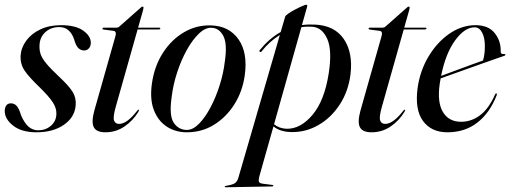

<svg xmlns="http://www.w3.org/2000/svg" viewBox="-22 -551 2158 812"><path d="M139 0Q172 0 194.2 -20Q216.5 -40 216.5 -70.5Q217 -93.5 201.8 -117.5Q186.5 -141.5 146 -181.5Q100.5 -225 82 -252.5Q63.5 -280 65 -314.5Q67 -349 88.8 -378.8Q110.5 -408.5 148.2 -426.5Q186 -444.5 235.5 -444.5Q297.5 -444.5 329.5 -421.8Q361.5 -399 362 -371.5Q362.5 -356 354.2 -346.8Q346 -337.5 334 -337.5Q319.5 -337.5 309 -348Q298.5 -358.5 291 -386Q273 -436.5 229 -436.5Q192.5 -436.5 168.8 -414.2Q145 -392 145 -355.5Q144.5 -337 150.5 -320.2Q156.5 -303.5 174 -282.2Q191.5 -261 226.5 -228Q269 -188.5 285 -162.8Q301 -137 298 -105Q294 -55 248.2 -23.2Q202.5 8.5 132.5 8.5Q69.5 8.5 33.8 -19.5Q-2 -47.5 -2 -81.5Q-2 -95.5 4.5 -104.8Q11 -114 24 -114Q39 -114 49 -102.5Q59 -91 67 -63.5Q82 -29 99.5 -14.5Q117 0 139 0Z M458.5 -420.5 416 -426Q411.5 -426.5 411.5 -430Q411.5 -434 417 -434H470.5Q478 -434 482.5 -438.5L573.5 -519Q577 -523 581 -523Q585 -523 585 -518.5Q585 -515.5 583 -508L562 -434H651.5Q656 -434 656 -431Q656 -426.5 648.5 -426.5H560L467 -97.5Q455 -54.5 460.5 -40.8Q466 -27 481.5 -27Q515 -27 558 -82.5Q562 -88 564.5 -87Q567.5 -86 563.5 -78.5Q540 -40 504 -15.8Q468 8.5 424 8.5Q386 8.5 374.8 -12.8Q363.5 -34 377 -83.5L466 -397.5Q472 -418.5 458.5 -420.5Z M872 -443.5Q947 -441 986.8 -384.5Q1026.5 -328 1013 -231.5Q1003.5 -164.5 969.5 -110.2Q935.5 -56 883.8 -23.8Q832 8.5 768 8.5Q720.5 8.5 683.8 -15.2Q647 -39 629 -85Q611 -131 620.5 -198Q631 -272 667.5 -328.2Q704 -384.5 757.2 -415.2Q810.5 -446 872 -443.5ZM768.5 -1.5Q794 -1.5 820 -28Q846 -54.5 868.8 -97.8Q891.5 -141 907.2 -191.2Q923 -241.5 928.5 -288.5Q940 -364.5 923 -398Q906 -431.5 874 -433.5Q847.5 -435.5 820 -409.5Q792.5 -383.5 768.2 -340Q744 -296.5 727 -244.2Q710 -192 704 -141Q692.5 -61.5 713 -31.5Q733.5 -1.5 768.5 -1.5Z M1084.5 -334Q1081 -329 1077 -332Q1073 -335 1077 -339.5Q1096.5 -363.5 1118.2 -382.5Q1140 -401.5 1165 -415.5L1184 -480.5Q1185.5 -485.5 1198 -494Q1210.5 -502.5 1226.5 -511Q1242.5 -519.5 1256 -525.2Q1269.5 -531 1273 -531Q1279.5 -531 1276.5 -521.5L1255 -445Q1282 -448.5 1311 -447Q1393 -443 1432 -386Q1471 -329 1460.5 -238Q1451.5 -165 1415 -109Q1378.5 -53 1324.5 -22Q1270.5 9 1209.5 7.5Q1162 6.5 1134.5 -16.5L1075 194Q1071 209 1072.8 216.5Q1074.5 224 1089.5 226L1129 231Q1134 231.5 1134 234.5Q1134 237.5 1129 237.5L933.5 241Q928.5 241 928.5 238.5Q928.5 236 933.5 235Q961 230.5 971 224Q981 217.5 986 201L1161.5 -403Q1119 -377 1084.5 -334ZM1189 -6.5Q1248 -4.5 1299 -64.5Q1350 -124.5 1368 -239.5Q1383.5 -338 1362 -386.5Q1340.5 -435 1298 -438Q1275 -439.5 1252.5 -436L1137 -25.5Q1158 -8 1189 -6.5Z M1584 -420.5 1541.5 -426Q1537 -426.5 1537 -430Q1537 -434 1542.5 -434H1596Q1603.5 -434 1608 -438.5L1699 -519Q1702.5 -523 1706.5 -523Q1710.5 -523 1710.5 -518.5Q1710.5 -515.5 1708.5 -508L1687.5 -434H1777Q1781.5 -434 1781.5 -431Q1781.5 -426.5 1774 -426.5H1685.5L1592.5 -97.5Q1580.5 -54.5 1586 -40.8Q1591.5 -27 1607 -27Q1640.5 -27 1683.5 -82.5Q1687.5 -88 1690 -87Q1693 -86 1689 -78.5Q1665.5 -40 1629.5 -15.8Q1593.5 8.5 1549.5 8.5Q1511.5 8.5 1500.2 -12.8Q1489 -34 1502.5 -83.5L1591.5 -397.5Q1597.5 -418.5 1584 -420.5Z M2078.5 -148Q2049.5 -73.5 1996.8 -32.5Q1944 8.5 1870 8.5Q1802.5 8.5 1767.2 -39Q1732 -86.5 1744 -178Q1754 -251 1790 -311.5Q1826 -372 1878.2 -408.2Q1930.5 -444.5 1989 -444.5Q2043.5 -444.5 2070.2 -411Q2097 -377.5 2095.5 -333Q2095 -321 2109.5 -322.5Q2114.5 -323 2115.5 -320Q2116 -317 2111 -315Q2104.5 -313 2074 -302.2Q2043.5 -291.5 2001.2 -276.5Q1959 -261.5 1915.8 -246Q1872.5 -230.5 1841.5 -219.5Q1839 -207.5 1837.5 -195.5Q1826.5 -118.5 1851.2 -77.2Q1876 -36 1928 -36Q1972 -36 2008.8 -64Q2045.5 -92 2071.5 -151Q2074 -156.5 2077 -156Q2081 -155 2078.5 -148ZM1985.5 -435.5Q1943 -435.5 1902.8 -380.2Q1862.5 -325 1843.5 -230Q1871 -240.5 1905.8 -253.2Q1940.5 -266 1971.8 -277.5Q2003 -289 2020.5 -295Q2024 -305 2026.2 -319.5Q2028.5 -334 2028.5 -354.5Q2029 -390 2017.2 -412.8Q2005.5 -435.5 1985.5 -435.5Z"/></svg>

Font: Fraunces 144pt
Style: Italic
Weight: 400
Italic angle: -16°
Version: Version 1.000;[b76b70a41]